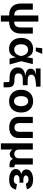

<svg xmlns="http://www.w3.org/2000/svg" viewBox="1728 -2536 1011 4508"><g transform="rotate(90 2234.0 -281.5)"><path d="M343.1 9.8Q252.4 9.8 189.8 -22Q127.3 -53.8 94.8 -116.3Q62.4 -178.8 62.4 -270.6V-545.9H206.2V-270.6Q206.2 -212.7 220.9 -177Q235.5 -141.3 265.9 -125Q296.3 -108.7 343.1 -108.7H486.9Q534.2 -108.7 564.5 -125Q594.8 -141.3 609.5 -177Q624.1 -212.7 624.1 -270.6V-545.9H767.9V-270.6Q767.9 -178.8 735.5 -116.3Q703 -53.8 640.5 -22Q577.9 9.8 486.9 9.8ZM343.1 204.1V-675.8H486.9V204.1Z M1125.6 11.7Q1048.7 11.7 991.1 -23.6Q933.5 -59 901.6 -122.6Q869.8 -186.1 869.8 -271Q869.8 -356.4 901.8 -419.6Q933.9 -482.8 992 -517.8Q1050.1 -552.7 1127.4 -552.7Q1185.8 -552.7 1223.4 -534.4Q1261.1 -516.1 1283 -486.9Q1304.9 -457.6 1315.9 -424Q1327 -390.5 1332.1 -360.5H1379.6L1416.3 -274.4L1492.7 0H1354.9L1296.2 -274.4Q1289.8 -304.5 1278.6 -333.1Q1267.4 -361.6 1250 -384.7Q1232.6 -407.9 1207.5 -421.6Q1182.3 -435.4 1148.3 -435.4Q1107.8 -435.4 1078.6 -415.8Q1049.4 -396.3 1034 -359.9Q1018.5 -323.5 1018.5 -271.9Q1018.5 -220.9 1033.5 -184.2Q1048.5 -147.5 1076.7 -127.9Q1105 -108.3 1144 -108.3Q1178.3 -108.3 1204.3 -122.8Q1230.4 -137.3 1248.8 -161.1Q1267.3 -185 1278.9 -213.9Q1290.6 -242.7 1296.2 -271.5L1349.2 -545.9H1485.5L1416.3 -271.5L1379.6 -191H1332Q1326 -161.2 1315.2 -126.3Q1304.4 -91.3 1283 -59.9Q1261.6 -28.4 1223.8 -8.3Q1186 11.7 1125.6 11.7ZM1095.9 -615.1 1112 -767.1H1243.9L1183.1 -615.1Z M1908.1 140.1V51.7Q1908.1 29.6 1903.7 18.6Q1899.4 7.5 1887.2 3.8Q1875 0 1850.8 0H1800.8Q1689.9 0 1626.3 -50.7Q1562.6 -101.4 1562.6 -189.7Q1562.6 -241.1 1581.4 -274.8Q1600.1 -308.5 1631.5 -328.5Q1662.8 -348.4 1701.2 -358.2Q1739.6 -368 1779.7 -370.9Q1819.7 -373.9 1855.2 -373.9V-366.3Q1814 -366.3 1768.2 -370Q1722.4 -373.7 1682.3 -386.3Q1642.2 -398.9 1617.2 -424.9Q1592.2 -451 1592.2 -495.7Q1592.2 -541.7 1619.9 -568.7Q1647.7 -595.8 1695.3 -609.6Q1742.9 -623.5 1802.2 -629.3V-624.5L1587 -615.1V-727.5H2013.9V-623.5L1938 -617.5Q1838.3 -610.1 1785.3 -587Q1732.2 -563.9 1732.2 -511.8Q1732.2 -472.7 1763.3 -448.9Q1794.3 -425.1 1859.9 -425.1H1979.2V-311.1H1843.8Q1775 -311.1 1738.6 -285.6Q1702.2 -260.1 1702.2 -209.5Q1702.2 -162.4 1734.7 -138.9Q1767.3 -115.4 1830.3 -115.4H1863.4Q1945.9 -115.4 1987.8 -81.4Q2029.7 -47.3 2029.7 34.7V140.1Z M2354.1 10.7Q2271.9 10.7 2211.9 -24.6Q2151.9 -59.9 2119.5 -123.3Q2087.1 -186.6 2087.1 -270.6Q2087.1 -355.2 2119.5 -418.7Q2151.9 -482.2 2211.9 -517.4Q2271.9 -552.7 2354.1 -552.7Q2436.4 -552.7 2496.3 -517.4Q2556.1 -482.2 2588.5 -418.7Q2621 -355.2 2621 -270.6Q2621 -186.6 2588.5 -123.3Q2556.1 -59.9 2496.3 -24.6Q2436.4 10.7 2354.1 10.7ZM2354.1 -104.6Q2393.2 -104.6 2419.4 -126.3Q2445.7 -148.1 2458.9 -185.8Q2472 -223.5 2472 -271.1Q2472 -319.2 2458.9 -356.8Q2445.7 -394.3 2419.4 -415.9Q2393.2 -437.5 2354.1 -437.5Q2314.9 -437.5 2288.7 -415.9Q2262.5 -394.3 2249.4 -356.9Q2236.3 -319.5 2236.3 -271.1Q2236.3 -223.5 2249.4 -185.8Q2262.5 -148.1 2288.7 -126.3Q2314.9 -104.6 2354.1 -104.6Z M2971.3 8.2Q2894.4 8.2 2838.7 -18.6Q2783 -45.3 2753 -95.4Q2723 -145.5 2723 -215.2V-545.9H2869.5V-224.6Q2869.5 -189.2 2881.5 -164.7Q2893.5 -140.1 2916.5 -127.4Q2939.5 -114.6 2971.6 -114.6Q3004 -114.6 3026.9 -127.4Q3049.7 -140.1 3061.7 -164.7Q3073.8 -189.2 3073.8 -224.6V-545.9H3220.4V-215.2Q3220.4 -145.5 3190.4 -95.4Q3160.4 -45.3 3104.6 -18.6Q3048.8 8.2 2971.3 8.2Z M3345.1 204.1V-545.9H3491V-223.3Q3491 -185.7 3504.6 -160.6Q3518.2 -135.5 3541.8 -123.1Q3565.3 -110.7 3594.8 -110.7Q3624.8 -110.7 3647.8 -123.2Q3670.8 -135.7 3684 -160.7Q3697.1 -185.7 3697.1 -223.3V-545.9H3843V-154.4Q3843 -133.9 3852.8 -124.4Q3862.5 -115 3884.2 -115H3906V0H3844.1Q3773 0 3738.2 -36Q3703.3 -72 3703.3 -139.7V-189H3727.5Q3727.5 -134.6 3715.4 -98.8Q3703.3 -63.1 3683.8 -42.6Q3664.4 -22 3641.9 -13.4Q3619.5 -4.8 3598.8 -4.8Q3577.4 -4.8 3554.4 -13.4Q3531.5 -22 3511.7 -42.6Q3492 -63.1 3479.6 -98.8Q3467.2 -134.6 3467.2 -189H3491V204.1Z M4196.1 9.8Q4125.5 9.8 4069.4 -9Q4013.3 -27.7 3981 -63.1Q3948.6 -98.5 3948.6 -148.5Q3948.6 -177 3960.8 -201.9Q3973 -226.7 3998.8 -245.5Q4024.6 -264.3 4065.1 -275Q4105.7 -285.8 4162.4 -285.8H4269.6V-233.7H4193.7Q4160.3 -233.7 4137.1 -224.7Q4113.8 -215.8 4101.6 -200.2Q4089.4 -184.5 4089.4 -163.9Q4089.4 -134.7 4116.4 -116.7Q4143.4 -98.6 4196.8 -98.6Q4231.1 -98.6 4252.4 -106.8Q4273.7 -114.9 4285.4 -131.6Q4297.1 -148.3 4302 -173.6L4431.4 -150.9Q4420.4 -99 4391.8 -63.1Q4363.2 -27.1 4314.9 -8.7Q4266.5 9.8 4196.1 9.8ZM4162.4 -264.4Q4109.3 -264.4 4070.6 -274Q4031.9 -283.6 4006.9 -301.1Q3981.9 -318.7 3969.8 -342.7Q3957.8 -366.7 3957.8 -395Q3957.8 -445.8 3988.7 -480.9Q4019.7 -516 4073.6 -534.4Q4127.6 -552.7 4195.4 -552.7Q4259.6 -552.7 4306.7 -536.2Q4353.8 -519.7 4383.1 -487.2Q4412.4 -454.7 4423.3 -406.2L4292.6 -382Q4285.1 -411.1 4261 -427.9Q4236.9 -444.8 4194.6 -444.8Q4149.2 -444.8 4123.9 -426.5Q4098.5 -408.2 4098.5 -381.7Q4098.5 -356.3 4123.6 -340.2Q4148.7 -324 4193.7 -324H4269.6V-264.4Z"/></g></svg>

Font: Adwaita Sans
Style: Regular
Weight: 400
Designer: Rasmus Andersson
Foundry: rsms
Version: Version 4.001;git-9221beed3